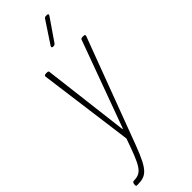

<svg xmlns="http://www.w3.org/2000/svg" viewBox="-298 -719 938 938"><g transform="rotate(-45 171.5 -250.0)"><path d="M193 -569H198C203 -569 207 -572 210 -576L287 -688C292 -695 290 -700 282 -700H274C269 -700 264 -697 262 -693L188 -581C183 -574 186 -569 193 -569ZM3 200H7C68 200 91 183 138 59L344 -490C347 -497 344 -501 337 -501H326C321 -501 316 -498 315 -492L152 -47C151 -43 149 -43 148 -47L94 -492C94 -498 91 -501 85 -501H74C67 -501 63 -497 64 -490L129 -3C129 -1 130 1 129 3C80 142 66 172 11 173H10C4 173 0 177 -1 183L-2 190C-3 196 0 200 3 200Z"/></g></svg>

Font: Barlow Condensed Thin
Style: Italic
Weight: 250
Width: 3
Italic angle: -7°
Designer: Jeremy Tribby
Foundry: Tribby Type
Version: Version 1.422;hotconv 1.0.109;makeotfexe 2.5.65596